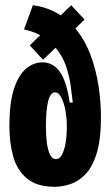

<svg xmlns="http://www.w3.org/2000/svg" viewBox="-20 -704 423 736"><path d="M190 12Q121 12 83 -20Q45 -52 30.5 -104.5Q16 -157 16 -221Q16 -308 33 -361.5Q50 -415 79 -440Q108 -465 143 -465Q183 -465 209 -429.5Q235 -394 247 -311H259Q256 -338 251 -375Q246 -412 233 -450.5Q220 -489 193 -521L145 -475L94 -530L134 -569Q107 -584 72 -591L106 -684Q137 -680 163.5 -670Q190 -660 213 -645L253 -684L304 -629L269 -595Q306 -550 327.5 -492Q349 -434 358 -372.5Q367 -311 367 -256Q367 -169 350.5 -116Q334 -63 307 -35.5Q280 -8 249 2Q218 12 190 12ZM194 -94Q210 -94 219.5 -115Q229 -136 232.5 -162.5Q236 -189 236 -208V-229Q236 -251 231 -279.5Q226 -308 215.5 -329Q205 -350 191 -350Q156 -350 156 -217Q156 -186 159.5 -158Q163 -130 171.5 -112Q180 -94 194 -94Z"/></svg>

Font: Bricolage Grotesque 96pt Condensed Bricolage Grotesque 48pt Condensed Regular
Style: Bold
Weight: 700
Width: 3
Designer: Mathieu Triay
Foundry: Atelier Triay
Version: Version 1.001; ttfautohint (v1.8.4.7-5d5b);gftools[0.9.33.de